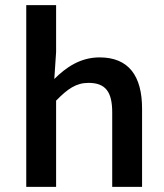

<svg xmlns="http://www.w3.org/2000/svg" viewBox="-20 -726 639 746"><path d="M82 0H198V-335C243 -381 276 -404 324 -404C391 -404 416 -368 416 -289V0H532V-304C532 -431 480 -503 367 -503C292 -503 236 -464 191 -419L198 -524V-706H82Z"/></svg>

Font: Source Code Pro Semibold
Style: Regular
Weight: 600
Monospace: yes
Designer: Paul D. Hunt
Foundry: Adobe Systems Incorporated
Version: Version 1.017;PS 1.000;hotconv 1.0.70;makeotf.lib2.5.5900